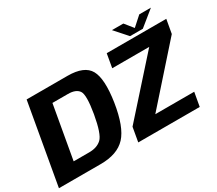

<svg xmlns="http://www.w3.org/2000/svg" viewBox="-152 -1097 1571 1393"><g transform="rotate(-30 633.5 -400.5)"><path d="M-11 0H339Q479.5 0 548.8 -74.8Q618 -149.5 647.5 -338Q675.5 -522.5 633.2 -598.8Q591 -675 450.5 -675H108ZM179 -115.5 257.5 -559.5H387.5Q454 -559.5 478.5 -523.5Q503 -487.5 477.5 -338Q451 -186.5 413.2 -151Q375.5 -115.5 309.5 -115.5ZM653.5 0H1168.5L1189 -115.5H863L1257.5 -559.5L1278 -675H779L759 -560.5H1069L674.5 -119.5ZM987.5 -697.5H1094.5L1222 -801H1124.5L1047 -731.5L991 -801H895.5Z"/></g></svg>

Font: Anybody Thin
Style: Bold Italic
Weight: 700
Italic angle: -10°
Version: Version 1.113;gftools[0.9.25]